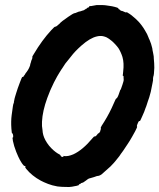

<svg xmlns="http://www.w3.org/2000/svg" viewBox="-20 -684 630 759"><path d="M362 -664Q367 -664 379.5 -664Q392 -664 398 -663Q425 -660 443 -654Q446 -652 447 -652Q448 -652 448 -651Q447 -648 453 -646Q455 -645 455 -644Q455 -643 460 -641Q461 -641 461 -641Q461 -642 474 -636Q480 -633 480 -636Q480 -637 486 -633Q500 -625 517 -609Q532 -595 539 -585Q548 -573 553 -564Q563 -548 567 -536Q569 -530 571 -527Q578 -511 582 -493Q582 -489 583 -485.5Q584 -482 585 -476Q586 -470 587 -465Q588 -461 588 -453Q590 -433 590 -416Q589 -387 586 -381Q585 -378 585 -375Q586 -368 583 -356Q582 -352 581 -346Q580 -339 576 -321Q570 -297 564 -282Q562 -276 560.5 -271Q559 -266 558 -263.5Q557 -261 555 -256Q551 -243 543 -226Q540 -220 538.5 -216Q537 -212 535.5 -209.5Q534 -207 533.5 -206Q533 -205 532 -205Q531 -207 529 -205Q526 -201 522 -190Q520 -184 522 -184Q522 -184 522 -183Q522 -182 521 -179Q517 -169 502 -143Q498 -136 493.5 -128.5Q489 -121 485.5 -116Q482 -111 476.5 -102.5Q471 -94 467.5 -89Q464 -84 462.5 -82Q461 -80 458 -76Q455 -72 452 -67Q442 -54 436 -47Q432 -43 430 -40Q418 -26 401 -12Q394 -6 382 5Q375 10 370 11Q367 11 363 12Q353 16 338 20Q331 21 326 25Q323 28 319.5 30Q316 32 315 33Q312 36 307 38Q299 40 300 41Q299 42 299 42Q294 43 292 46Q291 47 291.5 47.5Q292 48 291 48Q290 48 288 49Q283 51 275 52Q269 53 265 54Q255 56 239 55Q223 55 207 53Q185 49 170 43Q152 36 141 30Q106 11 84 -16Q79 -23 79 -23H80Q82 -23 81 -25Q79 -29 76 -28Q75 -28 70.5 -33.5Q66 -39 63 -44.5Q60 -50 58 -53Q53 -62 44 -84Q35 -107 31 -127Q30 -132 30 -136L29 -139L30 -140Q33 -140 32 -148Q31 -157 28 -157Q27 -157 26.5 -161Q26 -165 25 -176Q23 -205 26 -228Q32 -276 34 -276Q35 -276 35.5 -277Q36 -278 35 -278Q34 -278 34.5 -279Q35 -280 36 -286Q37 -292 37.5 -294Q38 -296 40 -303Q42 -310 44 -316Q49 -333 59 -359Q67 -380 68 -380Q68 -381 69 -380Q70 -379 71 -379.5Q72 -380 74 -383L75 -386Q76 -385 77 -387Q78 -389 81 -394L84 -398L85 -399Q86 -400 87 -402L88 -404L90 -406Q91 -409 92 -410Q93 -411 93.5 -412.5Q94 -414 96.5 -419Q99 -424 99 -425.5Q99 -427 99.5 -429Q100 -431 100 -431.5Q100 -432 101.5 -435.5Q103 -439 103 -441Q103 -443 105.5 -448Q108 -453 108 -457V-461L114 -471Q146 -525 182 -564Q196 -579 197 -578Q197 -578 200.5 -579Q204 -580 208 -584Q212 -588 212.5 -588Q213 -588 214 -589Q222 -599 249 -617Q269 -631 275 -632Q278 -632 284 -635Q290 -638 291.5 -638Q293 -638 297 -639Q301 -640 306 -642Q314 -644 314 -645Q314 -646 316 -646.5Q318 -647 318 -648Q318 -649 320 -649Q325 -651 324 -652Q324 -653 326.5 -653.5Q329 -654 330.5 -655Q332 -656 332 -657V-658Q332 -659 336 -660Q337 -660 338 -660H340Q349 -662 362 -664ZM387 -541Q375 -543 363 -540Q336 -534 302 -504Q276 -481 261 -461Q257 -456 253 -451Q237 -433 226 -414Q224 -411 222.5 -409Q221 -407 215 -397Q209 -387 206 -382Q193 -359 182 -334Q179 -328 178 -325Q174 -316 167 -297Q148 -245 146 -203Q145 -185 148 -170Q148 -166 149 -160Q152 -140 166 -119Q173 -108 184 -97Q200 -81 216 -73Q219 -71 219 -70Q220 -66 223.5 -64.5Q227 -63 230 -64Q231 -65 231 -66V-68L234 -67Q249 -65 270 -74Q307 -91 346 -138Q352 -144 352 -144.5Q352 -145 353 -145Q354 -143 357 -145Q360 -146 365 -153Q368 -157 369 -157Q372 -157 375 -163Q378 -168 377 -168Q376 -169 377 -170Q379 -173 379 -175Q379 -177 378 -177.5Q377 -178 382 -187Q405 -222 421 -256Q429 -274 435 -287Q437 -292 439 -294Q444 -296 449 -310L456 -330L457 -329Q459 -334 464 -349Q466 -356 467.5 -360.5Q469 -365 469 -369Q469 -376 468.5 -376.5Q468 -377 468.5 -379Q469 -381 468 -383L466 -385Q465 -385 465 -386Q466 -388 467 -402Q471 -435 464 -459Q458 -478 448 -494Q443 -501 434 -510.5Q425 -520 422 -522Q410 -532 402 -536Q396 -539 387 -541Z"/></svg>

Font: TT2020 Style B
Style: Italic
Weight: 400
Italic angle: -15°
Version: Version 0.2.000